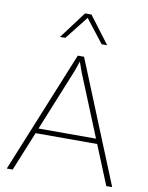

<svg xmlns="http://www.w3.org/2000/svg" viewBox="-96 -957 790 1026"><g transform="rotate(10 299.0 -444.5)"><path d="M13 0 282 -660H316L585 0H553L466 -213H132L45 0ZM143 -240H455L319 -573L299 -629H298L279 -575ZM171 -742 281 -889H316L427 -742H397L299 -868L200 -742Z"/></g></svg>

Font: Human Sans ExtraLight
Style: Regular
Weight: 200
Designer: Tim Radville
Foundry: Continuum
Version: Version 1.000;FEAKit 1.0